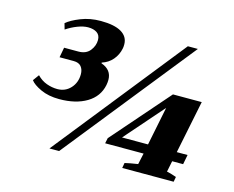

<svg xmlns="http://www.w3.org/2000/svg" viewBox="-99 -854 1217 999"><g transform="rotate(15 509.5 -355.0)"><path d="M90 -354Q113 -330 142 -319.5Q171 -309 200 -309Q243 -309 271 -339.5Q299 -370 299 -415Q299 -440 286 -456Q273 -472 245 -472H169L179 -526H256Q297 -526 318 -552.5Q339 -579 339 -610Q339 -636 321 -648.5Q303 -661 273 -661Q248 -661 216.5 -649Q185 -637 157 -618L148 -650Q172 -671 221 -690.5Q270 -710 328 -710Q402 -710 439.5 -687.5Q477 -665 477 -623Q477 -609 475 -601Q468 -566 445.5 -539.5Q423 -513 388 -502V-498Q445 -478 445 -424Q445 -410 442 -395Q429 -331 370.5 -296Q312 -261 223 -261Q165 -261 123 -280.5Q81 -300 66 -321ZM799 -700H853L293 0H241ZM520 -130 789 -438H944L886 -153H944L934 -101H875L863 -42Q877 -40 915 -27L910 0H633L638 -28Q662 -34 708 -41L721 -101H514ZM731 -153 773 -361 591 -153Z"/></g></svg>

Font: Trirong ExtraBold
Style: Italic
Weight: 800
Italic angle: -12°
Designer: Katatrad Team
Foundry: CadsonDemak
Version: Version 1.001